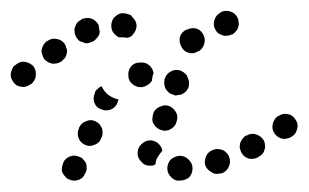

<svg xmlns="http://www.w3.org/2000/svg" viewBox="-42 -307 563 350"><path d="M71 -1Q70 4 72 8Q74 12 77 15Q80 19 84 20Q92 24 101 21Q110 18 113 9L114 8Q116 4 116 0Q116 -5 115 -9Q113 -13 110 -16Q107 -20 103 -21Q94 -25 86 -22Q77 -19 73 -10V-9Q71 -5 71 -1ZM303 16Q309 9 309 0Q309 -5 307 -9Q305 -13 302 -16Q299 -19 295 -21Q291 -23 286 -23H285Q276 -22 269 -16Q263 -9 263 0Q263 5 265 9Q267 13 270 16Q273 19 277 21Q281 23 286 22H287Q296 22 303 16ZM375 -3Q379 -11 376 -20Q375 -24 372 -27Q369 -31 365 -33Q361 -35 357 -35Q352 -36 348 -34H347Q338 -31 334 -23Q330 -14 332 -6Q334 -1 337 2Q340 5 344 7Q348 10 352 10Q356 10 361 9H362Q371 6 375 -3ZM215 -13Q208 -20 209 -29Q209 -30 209 -31Q210 -40 218 -46Q225 -52 234 -51Q242 -50 247 -45Q253 -39 254 -32Q253 -32 253 -31Q247 -24 243 -16Q242 -11 241 -7Q238 -6 236 -5Q233 -5 230 -5Q221 -5 215 -13ZM436 -26Q439 -29 440 -34Q442 -38 441 -42Q441 -47 439 -51Q434 -59 425 -62Q416 -65 408 -60H407Q403 -58 400 -54Q398 -51 396 -47Q395 -42 395 -38Q396 -33 398 -29Q402 -21 411 -18Q420 -16 428 -20L429 -21Q433 -23 436 -26ZM101 -56Q104 -47 113 -43Q117 -41 121 -41Q126 -41 130 -43Q134 -44 137 -47Q141 -50 142 -55L143 -56Q145 -60 145 -64Q145 -69 144 -73Q142 -77 139 -81Q136 -84 132 -86Q123 -90 115 -86Q106 -83 102 -74V-73Q98 -65 101 -56ZM497 -65Q499 -69 500 -73Q501 -78 500 -82Q499 -86 496 -90Q491 -98 482 -99Q473 -101 465 -95H464Q460 -92 458 -88Q456 -85 455 -80Q454 -76 455 -71Q456 -67 459 -63Q464 -56 473 -54Q482 -53 490 -58L491 -59Q495 -61 497 -65ZM238 -101Q236 -97 236 -92Q235 -88 237 -83Q239 -79 242 -76Q245 -73 249 -71Q257 -67 266 -70Q275 -74 279 -82V-83Q283 -92 280 -100Q276 -109 268 -113Q259 -117 251 -113Q242 -110 238 -102ZM130 -120Q133 -111 142 -108Q150 -104 159 -107Q168 -110 172 -119V-120Q173 -121 173 -123Q174 -124 174 -126Q172 -126 169 -127Q160 -130 153 -136Q147 -142 143 -150Q143 -150 143 -150Q139 -148 136 -145Q133 -143 131 -139V-137Q127 -129 130 -120ZM258 -162Q260 -171 268 -176Q276 -181 285 -179Q294 -176 299 -169Q299 -168 300 -166Q304 -158 302 -149Q299 -140 291 -136Q288 -134 284 -134Q280 -133 277 -133Q273 -135 269 -136Q266 -138 264 -140Q262 -142 260 -145Q256 -153 258 -162ZM216 -148H215Q206 -148 199 -154Q192 -160 192 -169Q191 -179 197 -186Q203 -193 213 -193H214Q223 -194 230 -188Q237 -182 238 -173Q236 -170 236 -167Q235 -163 235 -160Q232 -155 227 -152Q222 -149 216 -148ZM20 -160Q23 -164 23 -168Q24 -172 23 -177Q22 -181 20 -185Q14 -192 5 -194Q-4 -196 -12 -190L-13 -189Q-17 -187 -19 -183Q-21 -179 -22 -175Q-23 -170 -22 -166Q-21 -162 -18 -158Q-13 -150 -4 -149Q5 -147 13 -153H14Q18 -156 20 -160ZM77 -202Q79 -206 80 -211Q81 -215 79 -219Q78 -224 76 -227Q70 -235 61 -236Q52 -238 44 -232H43Q40 -229 37 -225Q35 -221 34 -217Q33 -212 35 -208Q36 -204 38 -200Q44 -193 53 -191Q62 -190 70 -195L71 -196Q74 -199 77 -202ZM286 -240Q284 -231 288 -223Q292 -214 301 -211Q310 -208 318 -213H319Q327 -217 330 -226Q333 -235 329 -243Q325 -252 316 -255Q307 -257 299 -253H298Q289 -249 286 -240ZM138 -260Q138 -260 138 -261Q138 -261 138 -261Q133 -270 125 -273Q116 -276 107 -272L106 -271Q102 -269 99 -266Q96 -262 95 -258Q93 -254 94 -249Q94 -245 96 -241Q98 -237 101 -234Q104 -231 109 -230Q113 -228 117 -228Q122 -229 126 -231H127Q131 -233 134 -237Q137 -240 139 -244Q139 -245 139 -246Q140 -248 140 -249Q139 -251 139 -254Q138 -257 138 -260ZM161 -257Q160 -266 165 -274Q168 -277 172 -280Q175 -282 180 -283Q184 -283 189 -282Q193 -281 197 -279Q198 -278 199 -276Q206 -270 207 -261Q207 -252 201 -245Q199 -242 196 -240Q193 -239 190 -238Q185 -239 180 -239Q178 -239 176 -239Q174 -239 173 -240Q171 -241 170 -242Q162 -248 161 -257ZM349 -271Q346 -262 350 -254Q352 -250 355 -247Q359 -244 363 -243Q367 -241 372 -242Q376 -242 380 -244H381Q385 -246 388 -250Q391 -253 392 -257Q394 -262 393 -266Q393 -271 391 -275Q387 -283 378 -286Q369 -289 361 -285L360 -284Q352 -280 349 -271Z"/></svg>

Font: FRB American Cursive Guidelines Dotted Extrabold
Style: Bold Italic
Weight: 800
Italic angle: -25°
Version: Version 2.0;Modular Font Editor K font №1